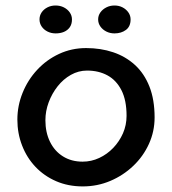

<svg xmlns="http://www.w3.org/2000/svg" viewBox="-20 -673 619 691"><path d="M277.9 -2.1Q225.5 -2.1 182.2 -20.8Q139 -39.5 107.8 -72.4Q76.6 -105.2 59.6 -149.1Q42.5 -192.9 42.5 -242.6Q42.5 -292.6 61.4 -339.1Q80.2 -385.6 113.9 -421.8Q147.5 -458 192.6 -479Q237.6 -500 290 -500Q342.4 -500 387.1 -485Q431.9 -470 465.6 -439.3Q499.2 -408.6 517.8 -361.5Q536.4 -314.3 536.4 -250.2Q536.4 -200 516 -155.1Q495.6 -110.2 459.5 -75.9Q423.4 -41.5 376.8 -21.8Q330.2 -2.1 277.9 -2.1ZM277.3 -91.2Q308.6 -91.2 337.1 -104.5Q365.6 -117.8 387.6 -140.8Q409.6 -163.8 422.6 -193.3Q435.5 -222.9 435.5 -256.2Q435.5 -312.2 417.1 -348.3Q398.6 -384.4 366.8 -401.7Q335 -419 293.3 -419Q262.4 -419 235.1 -403.6Q207.8 -388.2 187.4 -362.4Q167 -336.5 155.2 -304.8Q143.4 -273.1 143.4 -240.3Q143.4 -196.6 159.9 -162.8Q176.4 -129.1 206.6 -110.2Q236.9 -91.2 277.3 -91.2ZM392.1 -552.8Q376 -552.8 362.7 -559.5Q349.4 -566.2 341.3 -577.6Q333.2 -589 333.2 -603.1Q333.2 -617.1 341.3 -628.4Q349.4 -639.6 362.7 -646.4Q375.9 -653.2 392.1 -653.2Q408.2 -653.2 421.2 -646.4Q434.2 -639.6 442.1 -628.2Q450 -616.8 450 -603.1Q450 -577.6 433.1 -565.2Q416.2 -552.8 392.1 -552.8ZM180.1 -552.8Q164 -552.8 150.7 -559.6Q137.4 -566.4 129.8 -577.8Q122.2 -589.1 122.2 -603.1Q122.2 -617.1 129.8 -628.4Q137.4 -639.6 150.6 -646.4Q163.8 -653.2 179.9 -653.2Q196.6 -653.2 209.9 -646.4Q223.2 -639.6 231.1 -628.2Q239 -616.8 239 -603.1Q239 -586.1 231.1 -574.9Q223.2 -563.8 210 -558.2Q196.8 -552.8 180.1 -552.8Z"/></svg>

Font: Sour Gummy Black
Style: Regular
Weight: 900
Version: Version 1.000